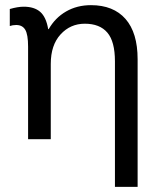

<svg xmlns="http://www.w3.org/2000/svg" viewBox="-20 -540 627 745"><path d="M514 -310V185H426V-302Q426 -379 396.5 -413.5Q367 -448 309 -448Q253 -448 215 -406.5Q177 -365 177 -292V0H89V-359Q89 -406 78 -424.5Q67 -443 43 -443Q29 -443 18 -439V-505Q49 -514 72 -514Q113 -514 136 -494Q159 -474 167 -427H169Q194 -471 236.5 -495.5Q279 -520 333 -520Q420 -520 467 -466.5Q514 -413 514 -310Z"/></svg>

Font: CST
Style: Regular
Weight: 400
Version: Version 1.00